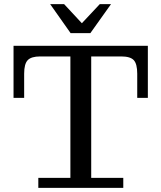

<svg xmlns="http://www.w3.org/2000/svg" viewBox="-20 -902 775 922"><path d="M164 0V-48H318V-682H418V-48H572V0ZM45 -432V-631H173Q130 -631 113 -613Q96 -595 96 -548V-432ZM45 -631V-682H690V-631ZM639 -548Q639 -595 622.5 -613Q606 -631 562 -631H690V-432H639ZM319 -743 221 -882H288L394 -768H352L459 -882H513L414 -743Z"/></svg>

Font: Montagu Slab
Style: Bold
Weight: 700
Designer: Florian Karsten
Foundry: Florian Karsten
Version: Version 1.000